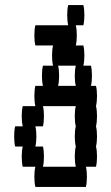

<svg xmlns="http://www.w3.org/2000/svg" viewBox="-20 -740 440 760"><path d="M364 -280Q364 -257 360 -240Q364 -224 364 -200Q364 -177 360 -160Q364 -144 364 -120Q364 -97 360 -80H320Q324 -64 324 -40Q324 -17 320 0H120Q116 -17 116 -40Q116 -64 120 -80H70Q66 -97 66 -120Q66 -144 70 -160H40Q36 -177 36 -200Q36 -224 40 -240H70Q66 -257 66 -280Q66 -304 70 -320H120Q116 -337 116 -360Q116 -384 120 -400H150Q146 -417 146 -440Q146 -464 150 -480H190Q186 -497 186 -520Q186 -544 190 -560H120Q116 -577 116 -600Q116 -624 120 -640H250Q246 -657 246 -680Q246 -704 250 -720H310Q314 -704 314 -680Q314 -657 310 -640H280Q284 -624 284 -600Q284 -577 280 -560H310Q314 -544 314 -520Q314 -497 310 -480H340Q344 -464 344 -440Q344 -417 340 -400H360Q364 -384 364 -360Q364 -337 360 -320Q364 -304 364 -280ZM214 -440Q214 -417 210 -400H280Q276 -417 276 -440Q276 -464 280 -480H210Q214 -464 214 -440ZM276 -200Q276 -224 280 -240Q276 -257 276 -280Q276 -304 280 -320H150Q154 -304 154 -280Q154 -257 150 -240H120Q124 -224 124 -200Q124 -177 120 -160H150Q154 -144 154 -120Q154 -97 150 -80H280Q276 -97 276 -120Q276 -144 280 -160Q276 -177 276 -200Z"/></svg>

Font: VT323
Style: Regular
Weight: 400
Monospace: yes
Designer: Peter Hull
Version: Version 2.000